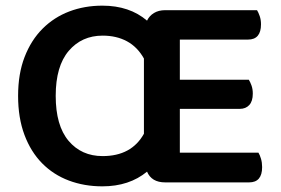

<svg xmlns="http://www.w3.org/2000/svg" viewBox="-20 -643 992 679"><path d="M564 2Q516 2 500 -36Q437 16 342 16Q278 16 223.5 -4.5Q169 -25 129 -65.5Q89 -106 66.5 -166Q44 -226 44 -304Q44 -382 67 -441.5Q90 -501 130.5 -541.5Q171 -582 225 -602.5Q279 -623 342 -623Q438 -623 500 -570Q508 -587 524.5 -597Q541 -607 564 -607H889Q894 -599 898.5 -586Q903 -573 903 -557Q903 -503 857 -503H616V-361H860Q865 -353 869.5 -340.5Q874 -328 874 -312Q874 -285 861.5 -271.5Q849 -258 828 -258H616V-103H894Q899 -95 903 -81.5Q907 -68 907 -52Q907 2 861 2ZM343 -91Q445 -91 489 -170V-436Q466 -477 429 -497Q392 -517 343 -517Q269 -517 223 -463Q177 -409 177 -304Q177 -199 222.5 -145Q268 -91 343 -91Z"/></svg>

Font: Baloo 2 SemiBold
Style: Regular
Weight: 600
Designer: Sarang Kulkarni and Ek Type
Foundry: Ek Type
Version: Version 1.640;hotconv 1.0.111;makeotfexe 2.5.65597; ttfautoh